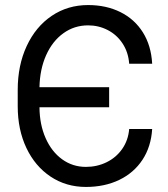

<svg xmlns="http://www.w3.org/2000/svg" viewBox="-20 -737 673 767"><path d="M50.8 -312.5V-377.9Q50.8 -476.1 86.7 -553.2Q122.6 -630.4 186.5 -673.6Q250.5 -716.8 332 -716.8Q404.3 -716.8 460.9 -688.7Q517.6 -660.6 550.8 -607.7Q584 -554.7 587.9 -482.4H496.1Q492.7 -528.3 469.7 -563.2Q446.8 -598.1 410.4 -616.9Q374 -635.7 332 -635.7Q276.9 -635.7 233.2 -604.2Q189.5 -572.8 164.3 -516.6Q139.2 -460.4 137.7 -388.7H416V-308.6H137.7Q138.2 -239.7 162.1 -185.5Q186 -131.3 228 -100.8Q270 -70.3 323.2 -70.3Q367.7 -70.3 405.8 -88.9Q443.8 -107.4 468 -141.8Q492.2 -176.3 496.1 -221.7H587.9Q583.5 -150.9 549.1 -98.6Q514.6 -46.4 456.3 -18.3Q397.9 9.8 323.2 9.8Q244.1 9.8 182.1 -31.5Q120.1 -72.8 85.4 -146Q50.8 -219.2 50.8 -312.5Z"/></svg>

Font: Pretendard GOV
Style: Regular
Weight: 400
Designer: Base glyphs from Inter by Rasmus Andersson; Hangeul glyphs from Noto Sans CJK(Source Han Sans) by Jang Soo-young and Kan
Foundry: Kil Hyung-jin
Version: Version 1.309